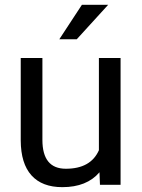

<svg xmlns="http://www.w3.org/2000/svg" viewBox="-20 -770 591 800"><path d="M394.5 -52.2Q341.8 9.8 239.7 9.8Q155.3 9.8 111.1 -39.3Q66.9 -88.4 66.4 -184.6V-528.3H156.7V-187Q156.7 -66.9 254.4 -66.9Q357.9 -66.9 392.1 -144V-528.3H482.4V0H396.5ZM321.3 -750H430.7L299.8 -606.4H227.1Z"/></svg>

Font: APIMedia Roboto
Style: Regular
Weight: 400
Designer: Google
Version: Version 2.137; 2017